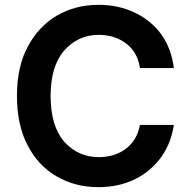

<svg xmlns="http://www.w3.org/2000/svg" viewBox="-20 -760 784 793"><path d="M558 -479Q548 -546 500 -581Q453 -616 388 -616Q302 -616 245 -551Q189 -486 189 -364Q189 -240 245 -175Q303 -111 388 -111Q453 -111 499 -145Q546 -180 558 -244H698Q687 -170 647 -113Q605 -54 540 -21Q472 13 386 13Q290 13 213 -32Q136 -77 93 -162Q50 -245 50 -364Q50 -484 94 -566Q138 -650 214 -695Q291 -740 386 -740Q469 -740 534 -709Q601 -678 644 -621Q688 -561 698 -479Z"/></svg>

Font: Sinter Bold
Style: Regular
Weight: 700
Foundry: Adobe & rsms
Version: Version 1.000